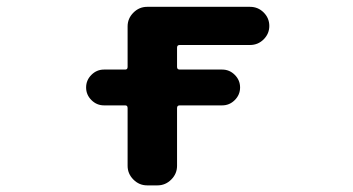

<svg xmlns="http://www.w3.org/2000/svg" viewBox="-20 -566 1040 565"><path d="M286.1 -255.9Q264.6 -255.9 249 -271.5Q233.4 -287.1 233.4 -308.6Q233.4 -330.1 249 -345.7Q264.6 -361.3 286.1 -361.3H348.6Q355.5 -361.3 355.5 -369.1V-488.3Q355.5 -511.7 372.6 -528.8Q389.6 -545.9 413.1 -545.9H715.8Q739.3 -545.9 755.9 -529.3Q772.5 -512.7 772.5 -489.7Q772.5 -466.8 755.9 -450.2Q739.3 -433.6 715.8 -433.6H508.8Q501 -433.6 501 -425.8V-369.1Q501 -361.3 508.8 -361.3H633.8Q655.3 -361.3 670.9 -345.7Q686.5 -330.1 686.5 -308.6Q686.5 -287.1 670.9 -271.5Q655.3 -255.9 633.8 -255.9H508.8Q501 -255.9 501 -248V-78.1Q501 -54.7 483.9 -37.6Q466.8 -20.5 443.4 -20.5H413.1Q389.6 -20.5 372.6 -37.6Q355.5 -54.7 355.5 -78.1V-248Q355.5 -255.9 348.6 -255.9Z"/></svg>

Font: Gen Jyuu Gothic Monospace Bold
Style: Bold
Weight: 700
Designer: [Source Han Sans]
Ryoko NISHIZUKA  (kana & ideographs); Paul D. Hunt (Latin, Greek & Cyrillic); Wenlong ZHANG  (bopomofo
Version: Version 1.002.20150607